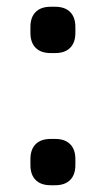

<svg xmlns="http://www.w3.org/2000/svg" viewBox="-20 -548 313 568"><path d="M130 -391Q101 -391 85.5 -406.5Q70 -422 70 -451V-468Q70 -497 85.5 -512.5Q101 -528 130 -528H143Q172 -528 187.5 -512.5Q203 -497 203 -468V-451Q203 -422 187.5 -406.5Q172 -391 143 -391ZM130 0Q101 0 85.5 -15.5Q70 -31 70 -60V-77Q70 -106 85.5 -121.5Q101 -137 130 -137H143Q172 -137 187.5 -121.5Q203 -106 203 -77V-60Q203 -31 187.5 -15.5Q172 0 143 0Z"/></svg>

Font: zvoove
Style: Bold
Weight: 700
Designer: Vernon Adams (Nunito) & Andrew Paglinawan (Quicksand)
Foundry: zvoove
Version: Version 3.006